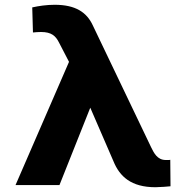

<svg xmlns="http://www.w3.org/2000/svg" viewBox="-20 -775 785 804"><path d="M115 -744 118 -639C130 -640 139 -641 152 -641C195 -641 213 -625 227 -597L269 -516L45 0H229L358 -324L455 -100C481 -36 529 9 631 9C657 8 678 7 694 5L693 -106C691 -105 688 -105 684 -105H674C638 -105 624 -136 613 -158L368 -670C343 -723 297 -755 209 -755C175 -755 142 -750 115 -744Z"/></svg>

Font: Asimov
Style: XWid
Weight: 500
Designer: Google
Version: Version 2.000980; 2014